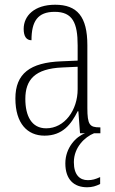

<svg xmlns="http://www.w3.org/2000/svg" viewBox="-20 -563 486 811"><path d="M168 10C245 10 281 -39 308 -93H311L318 0H339C301 14 256 61 256 127C256 196 293 228 348 228C369 228 386 223 403 214V185C383 194 370 198 351 198C317 198 292 176 292 122C292 59 339 15 377 0H404V-25H401C359 -25 349 -36 349 -107V-372C349 -493 306 -543 213 -543C125 -543 80 -496 80 -441C80 -410 91 -393 113 -393C113 -473 139 -513 211 -513C287 -513 308 -466 308 -371V-307L239 -304C107 -299 45 -252 45 -147C45 -41 96 10 168 10ZM175 -21C113 -21 87 -74 87 -145C87 -226 127 -273 243 -278L308 -281V-186C308 -98 253 -21 175 -21Z"/></svg>

Font: Noto Serif Thai Condensed ExtraLight
Style: Regular
Weight: 200
Width: 3
Designer: Monotype Design Team
Foundry: Monotype Imaging Inc.
Version: Version 2.002